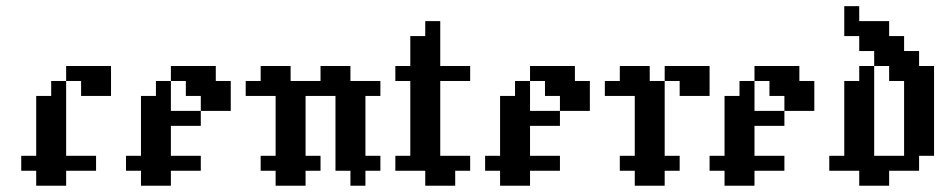

<svg xmlns="http://www.w3.org/2000/svg" viewBox="-20 -591 2992 611"><path d="M95.2 -95.2H142.9V-47.6H95.2ZM47.6 -95.2H95.2V-47.6H47.6ZM142.9 -95.2H190.5V-47.6H142.9ZM95.2 -47.6H142.9V0H95.2ZM142.9 -47.6H190.5V0H142.9ZM95.2 -142.9H142.9V-95.2H95.2ZM142.9 -142.9H190.5V-95.2H142.9ZM142.9 -190.5H190.5V-142.9H142.9ZM142.9 -238.1H190.5V-190.5H142.9ZM95.2 -238.1H142.9V-190.5H95.2ZM95.2 -190.5H142.9V-142.9H95.2ZM142.9 -285.7H190.5V-238.1H142.9ZM285.7 -333.3H333.3V-285.7H285.7ZM238.1 -333.3H285.7V-285.7H238.1ZM190.5 -95.2H238.1V-47.6H190.5ZM190.5 -381H238.1V-333.3H190.5ZM238.1 -381H285.7V-333.3H238.1ZM285.7 -381H333.3V-333.3H285.7ZM142.9 -333.3H190.5V-285.7H142.9ZM95.2 -285.7H142.9V-238.1H95.2ZM238.1 -95.2H285.7V-47.6H238.1Z M428.6 -95.2H476.2V-47.6H428.6ZM381 -95.2H428.6V-47.6H381ZM476.2 -95.2H523.8V-47.6H476.2ZM428.6 -47.6H476.2V0H428.6ZM476.2 -47.6H523.8V0H476.2ZM428.6 -190.5H476.2V-142.9H428.6ZM476.2 -190.5H523.8V-142.9H476.2ZM476.2 -238.1H523.8V-190.5H476.2ZM476.2 -285.7H523.8V-238.1H476.2ZM428.6 -285.7H476.2V-238.1H428.6ZM428.6 -238.1H476.2V-190.5H428.6ZM476.2 -333.3H523.8V-285.7H476.2ZM523.8 -381H571.4V-333.3H523.8ZM619 -381H666.7V-333.3H619ZM571.4 -381H619V-333.3H571.4ZM619 -333.3H666.7V-285.7H619ZM523.8 -95.2H571.4V-47.6H523.8ZM571.4 -333.3H619V-285.7H571.4ZM666.7 -333.3H714.3V-285.7H666.7ZM666.7 -285.7H714.3V-238.1H666.7ZM619 -285.7H666.7V-238.1H619ZM571.4 -238.1H619V-190.5H571.4ZM523.8 -238.1H571.4V-190.5H523.8ZM428.6 -142.9H476.2V-95.2H428.6ZM476.2 -142.9H523.8V-95.2H476.2ZM571.4 -95.2H619V-47.6H571.4Z M809.5 -95.2H857.1V-47.6H809.5ZM857.1 -95.2H904.8V-47.6H857.1ZM904.8 -95.2H952.4V-47.6H904.8ZM952.4 -95.2H1000V-47.6H952.4ZM857.1 -47.6H904.8V0H857.1ZM904.8 -47.6H952.4V0H904.8ZM1047.6 -95.2H1095.2V-47.6H1047.6ZM1095.2 -95.2H1142.9V-47.6H1095.2ZM1142.9 -95.2H1190.5V-47.6H1142.9ZM1095.2 -47.6H1142.9V0H1095.2ZM1095.2 -142.9H1142.9V-95.2H1095.2ZM1047.6 -142.9H1095.2V-95.2H1047.6ZM1047.6 -190.5H1095.2V-142.9H1047.6ZM1047.6 -238.1H1095.2V-190.5H1047.6ZM1095.2 -238.1H1142.9V-190.5H1095.2ZM1095.2 -190.5H1142.9V-142.9H1095.2ZM857.1 -142.9H904.8V-95.2H857.1ZM904.8 -142.9H952.4V-95.2H904.8ZM904.8 -190.5H952.4V-142.9H904.8ZM857.1 -190.5H904.8V-142.9H857.1ZM857.1 -238.1H904.8V-190.5H857.1ZM904.8 -238.1H952.4V-190.5H904.8ZM1095.2 -285.7H1142.9V-238.1H1095.2ZM1047.6 -285.7H1095.2V-238.1H1047.6ZM904.8 -285.7H952.4V-238.1H904.8ZM857.1 -333.3H904.8V-285.7H857.1ZM857.1 -285.7H904.8V-238.1H857.1ZM1142.9 -333.3H1190.5V-285.7H1142.9ZM1095.2 -333.3H1142.9V-285.7H1095.2ZM1047.6 -333.3H1095.2V-285.7H1047.6ZM904.8 -333.3H952.4V-285.7H904.8ZM952.4 -333.3H1000V-285.7H952.4ZM1000 -333.3H1047.6V-285.7H1000ZM809.5 -333.3H857.1V-285.7H809.5ZM761.9 -333.3H809.5V-285.7H761.9ZM809.5 -381H857.1V-333.3H809.5ZM857.1 -381H904.8V-333.3H857.1ZM1000 -381H1047.6V-333.3H1000ZM1047.6 -381H1095.2V-333.3H1047.6Z M1238.1 -95.2H1285.7V-47.6H1238.1ZM1285.7 -95.2H1333.3V-47.6H1285.7ZM1333.3 -95.2H1381V-47.6H1333.3ZM1381 -95.2H1428.6V-47.6H1381ZM1428.6 -95.2H1476.2V-47.6H1428.6ZM1333.3 -47.6H1381V0H1333.3ZM1381 -47.6H1428.6V0H1381ZM1285.7 -142.9H1333.3V-95.2H1285.7ZM1333.3 -142.9H1381V-95.2H1333.3ZM1333.3 -190.5H1381V-142.9H1333.3ZM1333.3 -238.1H1381V-190.5H1333.3ZM1285.7 -238.1H1333.3V-190.5H1285.7ZM1285.7 -190.5H1333.3V-142.9H1285.7ZM1285.7 -285.7H1333.3V-238.1H1285.7ZM1333.3 -285.7H1381V-238.1H1333.3ZM1333.3 -333.3H1381V-285.7H1333.3ZM1333.3 -381H1381V-333.3H1333.3ZM1285.7 -333.3H1333.3V-285.7H1285.7ZM1285.7 -381H1333.3V-333.3H1285.7ZM1238.1 -381H1285.7V-333.3H1238.1ZM1381 -381H1428.6V-333.3H1381ZM1285.7 -428.6H1333.3V-381H1285.7ZM1333.3 -428.6H1381V-381H1333.3ZM1333.3 -476.2H1381V-428.6H1333.3ZM1285.7 -476.2H1333.3V-428.6H1285.7ZM1333.3 -523.8H1381V-476.2H1333.3ZM1428.6 -381H1476.2V-333.3H1428.6Z M1571.4 -95.2H1619V-47.6H1571.4ZM1523.8 -95.2H1571.4V-47.6H1523.8ZM1619 -95.2H1666.7V-47.6H1619ZM1571.4 -47.6H1619V0H1571.4ZM1619 -47.6H1666.7V0H1619ZM1571.4 -190.5H1619V-142.9H1571.4ZM1619 -190.5H1666.7V-142.9H1619ZM1619 -238.1H1666.7V-190.5H1619ZM1619 -285.7H1666.7V-238.1H1619ZM1571.4 -285.7H1619V-238.1H1571.4ZM1571.4 -238.1H1619V-190.5H1571.4ZM1619 -333.3H1666.7V-285.7H1619ZM1666.7 -381H1714.3V-333.3H1666.7ZM1761.9 -381H1809.5V-333.3H1761.9ZM1714.3 -381H1761.9V-333.3H1714.3ZM1761.9 -333.3H1809.5V-285.7H1761.9ZM1666.7 -95.2H1714.3V-47.6H1666.7ZM1714.3 -333.3H1761.9V-285.7H1714.3ZM1809.5 -333.3H1857.1V-285.7H1809.5ZM1809.5 -285.7H1857.1V-238.1H1809.5ZM1761.9 -285.7H1809.5V-238.1H1761.9ZM1714.3 -238.1H1761.9V-190.5H1714.3ZM1666.7 -238.1H1714.3V-190.5H1666.7ZM1571.4 -142.9H1619V-95.2H1571.4ZM1619 -142.9H1666.7V-95.2H1619ZM1714.3 -95.2H1761.9V-47.6H1714.3Z M1952.4 -95.2H2000V-47.6H1952.4ZM2000 -95.2H2047.6V-47.6H2000ZM2047.6 -95.2H2095.2V-47.6H2047.6ZM2095.2 -95.2H2142.9V-47.6H2095.2ZM2000 -47.6H2047.6V0H2000ZM2047.6 -47.6H2095.2V0H2047.6ZM2000 -142.9H2047.6V-95.2H2000ZM2047.6 -142.9H2095.2V-95.2H2047.6ZM2047.6 -190.5H2095.2V-142.9H2047.6ZM2047.6 -238.1H2095.2V-190.5H2047.6ZM2047.6 -285.7H2095.2V-238.1H2047.6ZM2000 -285.7H2047.6V-238.1H2000ZM2000 -238.1H2047.6V-190.5H2000ZM2000 -190.5H2047.6V-142.9H2000ZM2047.6 -333.3H2095.2V-285.7H2047.6ZM2000 -333.3H2047.6V-285.7H2000ZM1952.4 -333.3H2000V-285.7H1952.4ZM1904.8 -333.3H1952.4V-285.7H1904.8ZM1952.4 -381H2000V-333.3H1952.4ZM2000 -381H2047.6V-333.3H2000ZM2095.2 -381H2142.9V-333.3H2095.2ZM2142.9 -381H2190.5V-333.3H2142.9ZM2190.5 -381H2238.1V-333.3H2190.5ZM2142.9 -333.3H2190.5V-285.7H2142.9ZM2190.5 -333.3H2238.1V-285.7H2190.5Z M2285.7 -95.2H2333.3V-47.6H2285.7ZM2238.1 -95.2H2285.7V-47.6H2238.1ZM2333.3 -95.2H2381V-47.6H2333.3ZM2285.7 -47.6H2333.3V0H2285.7ZM2333.3 -47.6H2381V0H2333.3ZM2285.7 -190.5H2333.3V-142.9H2285.7ZM2333.3 -190.5H2381V-142.9H2333.3ZM2333.3 -238.1H2381V-190.5H2333.3ZM2333.3 -285.7H2381V-238.1H2333.3ZM2285.7 -285.7H2333.3V-238.1H2285.7ZM2285.7 -238.1H2333.3V-190.5H2285.7ZM2333.3 -333.3H2381V-285.7H2333.3ZM2381 -381H2428.6V-333.3H2381ZM2476.2 -381H2523.8V-333.3H2476.2ZM2428.6 -381H2476.2V-333.3H2428.6ZM2476.2 -333.3H2523.8V-285.7H2476.2ZM2381 -95.2H2428.6V-47.6H2381ZM2428.6 -333.3H2476.2V-285.7H2428.6ZM2523.8 -333.3H2571.4V-285.7H2523.8ZM2523.8 -285.7H2571.4V-238.1H2523.8ZM2476.2 -285.7H2523.8V-238.1H2476.2ZM2428.6 -238.1H2476.2V-190.5H2428.6ZM2381 -238.1H2428.6V-190.5H2381ZM2285.7 -142.9H2333.3V-95.2H2285.7ZM2333.3 -142.9H2381V-95.2H2333.3ZM2428.6 -95.2H2476.2V-47.6H2428.6Z M2619 -95.2H2666.7V-47.6H2619ZM2666.7 -95.2H2714.3V-47.6H2666.7ZM2714.3 -95.2H2761.9V-47.6H2714.3ZM2761.9 -95.2H2809.5V-47.6H2761.9ZM2809.5 -95.2H2857.1V-47.6H2809.5ZM2714.3 -47.6H2761.9V0H2714.3ZM2761.9 -47.6H2809.5V0H2761.9ZM2857.1 -95.2H2904.8V-47.6H2857.1ZM2666.7 -142.9H2714.3V-95.2H2666.7ZM2666.7 -190.5H2714.3V-142.9H2666.7ZM2714.3 -190.5H2761.9V-142.9H2714.3ZM2714.3 -142.9H2761.9V-95.2H2714.3ZM2714.3 -381H2761.9V-333.3H2714.3ZM2714.3 -285.7H2761.9V-238.1H2714.3ZM2714.3 -238.1H2761.9V-190.5H2714.3ZM2666.7 -238.1H2714.3V-190.5H2666.7ZM2666.7 -285.7H2714.3V-238.1H2666.7ZM2761.9 -428.6H2809.5V-381H2761.9ZM2809.5 -428.6H2857.1V-381H2809.5ZM2857.1 -428.6H2904.8V-381H2857.1ZM2809.5 -381H2857.1V-333.3H2809.5ZM2857.1 -381H2904.8V-333.3H2857.1ZM2904.8 -381H2952.4V-333.3H2904.8ZM2857.1 -285.7H2904.8V-238.1H2857.1ZM2904.8 -285.7H2952.4V-238.1H2904.8ZM2904.8 -238.1H2952.4V-190.5H2904.8ZM2904.8 -190.5H2952.4V-142.9H2904.8ZM2857.1 -190.5H2904.8V-142.9H2857.1ZM2857.1 -238.1H2904.8V-190.5H2857.1ZM2857.1 -142.9H2904.8V-95.2H2857.1ZM2904.8 -142.9H2952.4V-95.2H2904.8ZM2809.5 -476.2H2857.1V-428.6H2809.5ZM2761.9 -476.2H2809.5V-428.6H2761.9ZM2714.3 -476.2H2761.9V-428.6H2714.3ZM2761.9 -523.8H2809.5V-476.2H2761.9ZM2714.3 -523.8H2761.9V-476.2H2714.3ZM2666.7 -571.4H2714.3V-523.8H2666.7ZM2666.7 -523.8H2714.3V-476.2H2666.7ZM2666.7 -333.3H2714.3V-285.7H2666.7ZM2714.3 -333.3H2761.9V-285.7H2714.3ZM2857.1 -333.3H2904.8V-285.7H2857.1ZM2904.8 -333.3H2952.4V-285.7H2904.8Z"/></svg>

Font: Jacquard 12
Style: Regular
Weight: 400
Designer: Sarah Cadigan-Fried
Version: Version 1.000; ttfautohint (v1.8.4.7-5d5b)